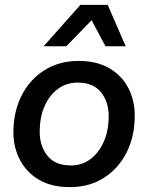

<svg xmlns="http://www.w3.org/2000/svg" viewBox="-20 -759 609 788"><path d="M266 9Q192 9 140.5 -21Q89 -51 62 -102.5Q35 -154 35 -216Q35 -300 68.5 -366.5Q102 -433 162.5 -471Q223 -509 303 -509Q377 -509 428.5 -479Q480 -449 506.5 -398Q533 -347 533 -284Q533 -200 500 -134Q467 -68 407 -29.5Q347 9 266 9ZM271 -80Q316 -80 350.5 -105.5Q385 -131 405.5 -176.5Q426 -222 426 -283Q426 -341 394.5 -380.5Q363 -420 298 -420Q254 -420 219 -395Q184 -370 163.5 -324.5Q143 -279 143 -218Q143 -160 174.5 -120Q206 -80 271 -80ZM159 -569 310 -739H422L496 -569H413L356 -676L252 -569Z"/></svg>

Font: Prodigy Sans Medium
Style: Italic
Weight: 500
Italic angle: -13°
Designer: Wei Huang
Foundry: Wei Huang
Version: Version 1.003; ttfautohint (v1.8.3)